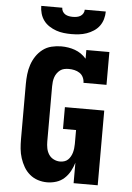

<svg xmlns="http://www.w3.org/2000/svg" viewBox="-62 -1001 725 1055"><g transform="rotate(5 300.0 -473.5)"><path d="M238 8Q212 8 187 0Q162 -8 142 -25Q122 -42 109 -64.5Q96 -87 88 -112Q80 -137 77.5 -163Q75 -189 75 -215V-520Q75 -547 78 -574Q81 -601 89.5 -626.5Q98 -652 113 -674.5Q128 -697 149.5 -713.5Q171 -730 198 -736.5Q225 -743 251 -743Q271 -743 290 -740Q309 -737 327 -730.5Q345 -724 361 -713Q377 -702 390 -687V-735H517V-554H390Q390 -570 383 -584.5Q376 -599 363 -607.5Q350 -616 334.5 -619.5Q319 -623 303 -623Q291 -623 278.5 -620.5Q266 -618 256 -610.5Q246 -603 238.5 -592.5Q231 -582 227 -570Q223 -558 221.5 -545.5Q220 -533 220 -520V-215Q220 -197 223.5 -178.5Q227 -160 237 -144.5Q247 -129 264 -120.5Q281 -112 299 -112Q311 -112 322.5 -115.5Q334 -119 342.5 -127Q351 -135 357 -146Q363 -157 366 -168Q369 -179 370.5 -191Q372 -203 372 -215V-292H300V-412H517V0H384V-113Q377 -89 364.5 -66Q352 -43 333 -25.5Q314 -8 289 0Q264 8 238 8ZM300 -815Q279 -815 257.5 -817.5Q236 -820 216 -827Q196 -834 177.5 -846Q159 -858 146.5 -875Q134 -892 128 -913Q122 -934 122 -955H238Q238 -944 243.5 -934.5Q249 -925 258 -919.5Q267 -914 278 -912Q289 -910 300 -910Q311 -910 322 -912Q333 -914 342 -919.5Q351 -925 356.5 -934.5Q362 -944 362 -955H478Q478 -934 472 -913Q466 -892 453.5 -875Q441 -858 422.5 -846Q404 -834 384 -827Q364 -820 342.5 -817.5Q321 -815 300 -815Z"/></g></svg>

Font: Iosevka Curly Slab HvEx
Style: Regular
Weight: 900
Width: 7
Monospace: yes
Designer: Belleve Invis
Foundry: Belleve Invis
Version: Version 11.1.0; ttfautohint (v1.8.3)